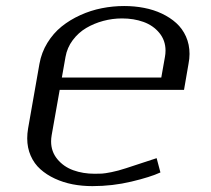

<svg xmlns="http://www.w3.org/2000/svg" viewBox="-20 -614 707 644"><path d="M74.2 -183.1 112.3 -399.9Q119.1 -438 138.9 -470.2Q158.7 -502.4 186.5 -524.9Q214.4 -547.4 249.3 -563.2Q284.2 -579.1 321.3 -586.4Q358.4 -593.8 396.5 -593.8Q431.2 -593.8 463.1 -587.6Q495.1 -581.5 522.9 -568.4Q550.8 -555.2 571.3 -536.6Q591.8 -518.1 603.8 -491.5Q615.7 -464.8 615.7 -433.1Q615.7 -417 612.3 -399.9L597.2 -312.5H180.2L153.3 -160.6Q151.4 -149.9 151.4 -139.6Q151.4 -105.5 172.4 -80.1Q193.4 -54.7 225.8 -43Q258.3 -31.2 297.4 -31.2Q312 -31.2 321.8 -31.7Q331.5 -32.2 353.8 -36.6Q376 -41 402.8 -49.8L505.4 -83.5L518.1 -35.6Q484.4 -20 420.9 -4.9Q357.4 10.3 290 10.3Q255.4 10.3 223.6 4.2Q191.9 -2 164.1 -14.9Q136.2 -27.8 115.5 -46.4Q94.7 -64.9 83 -91.6Q71.3 -118.2 71.3 -149.9Q71.3 -166 74.2 -183.1ZM533.2 -422.9Q535.2 -433.6 535.2 -444.3Q535.2 -478.5 514.4 -503.7Q493.7 -528.8 461.2 -540.5Q428.7 -552.2 389.2 -552.2Q357.4 -552.2 326.4 -543.9Q295.4 -535.6 269 -520Q242.7 -504.4 223.9 -479.2Q205.1 -454.1 199.7 -422.9L187.5 -354H521Z"/></svg>

Font: Resagnicto
Style: Italic
Weight: 500
Italic angle: -10°
Version: Version 0.999